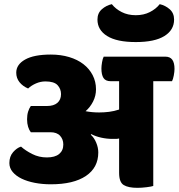

<svg xmlns="http://www.w3.org/2000/svg" viewBox="-20 -892 858 922"><path d="M773 -620Q797 -620 807.5 -605Q818 -590 818 -561Q818 -548 814.5 -529.5Q811 -511 806 -502H716V1Q708 4 684 7Q660 10 640 10Q596 10 574 -3.5Q552 -17 552 -62V-227Q544 -225 536 -225Q528 -225 520 -225Q493 -225 466 -231Q439 -237 418 -248L416 -245Q432 -231 442 -207Q452 -183 452 -160Q452 -87 392.5 -47Q333 -7 224 -7Q183 -7 147 -14Q111 -21 84 -34Q57 -47 41 -66Q25 -85 25 -109Q25 -141 43 -161.5Q61 -182 81 -188Q102 -169 134.5 -152.5Q167 -136 205 -136Q244 -136 264 -152.5Q284 -169 284 -198Q284 -223 268.5 -240Q253 -257 222 -257H128Q120 -267 115 -283Q110 -299 110 -319Q110 -340 115 -356Q120 -372 128 -383H206Q238 -383 255.5 -398Q273 -413 273 -440Q273 -465 256.5 -483Q240 -501 198 -501Q175 -501 153 -491.5Q131 -482 115 -467Q89 -478 73.5 -497.5Q58 -517 58 -543Q58 -582 100.5 -606Q143 -630 224 -630Q272 -630 312 -618Q352 -606 380.5 -584Q409 -562 425 -531Q441 -500 441 -463Q441 -432 427 -404.5Q413 -377 391 -358Q422 -352 456 -352Q480 -352 504 -355Q528 -358 552 -366V-502H512Q487 -502 477 -517.5Q467 -533 467 -563Q467 -575 470 -593Q473 -611 478 -620ZM632 -819Q670 -819 699.5 -834Q729 -849 747 -872Q774 -866 795 -847.5Q816 -829 816 -798Q816 -748 769.5 -719Q723 -690 632 -690Q541 -690 494.5 -719Q448 -748 448 -798Q448 -829 469 -847.5Q490 -866 517 -872Q535 -849 564.5 -834Q594 -819 632 -819Z"/></svg>

Font: Baloo
Style: Regular
Weight: 400
Designer: Sarang Kulkarni and Ek Type
Foundry: Ek Type
Version: Version 1.443;PS 1.000;hotconv 16.6.51;makeotf.lib2.5.65220;